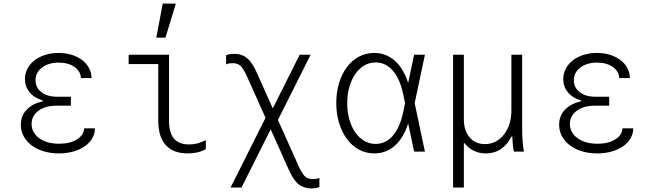

<svg xmlns="http://www.w3.org/2000/svg" viewBox="-20 -845 3640 1070"><path d="M431 -410H490Q490 -440 476 -466Q462 -492 437.5 -510.5Q413 -529 379.5 -539.5Q346 -550 307 -550Q266 -550 231.5 -539Q197 -528 172 -508.5Q147 -489 133 -462Q119 -435 119 -404Q119 -362 145 -330.5Q171 -299 219 -285V-281Q160 -267 128 -233Q96 -199 96 -149Q96 -115 112 -85.5Q128 -56 156 -35Q184 -14 223 -2Q262 10 308 10Q352 10 388.5 -0.5Q425 -11 452 -29.5Q479 -48 494 -74Q509 -100 509 -130H449Q447 -92 408.5 -68Q370 -44 310 -44Q241 -44 198.5 -75Q156 -106 156 -154Q156 -199 194 -227.5Q232 -256 295 -256H375V-306H297Q243 -306 210.5 -331.5Q178 -357 178 -398Q178 -441 214 -468.5Q250 -496 307 -496Q361 -496 395 -472Q429 -448 431 -410Z M922 -173Q922 -105 949.5 -72.5Q977 -40 1034 -40Q1058 -40 1081 -46Q1104 -52 1127 -64V-14Q1107 -2 1081.5 4Q1056 10 1027 10Q946 10 904 -36Q862 -82 862 -173V-488H697V-540H922ZM960 -825H887L851 -635H902Z M1589 100Q1600 125 1612 144.5Q1624 164 1639 177.5Q1654 191 1673 198Q1692 205 1716 205Q1727 205 1737.5 203.5Q1748 202 1760 197V146Q1752 150 1743.5 151.5Q1735 153 1725 153Q1693 153 1677 135.5Q1661 118 1643 78L1411 -440Q1400 -465 1388 -484.5Q1376 -504 1361 -517.5Q1346 -531 1327 -538Q1308 -545 1284 -545Q1273 -545 1262.5 -543.5Q1252 -542 1240 -537V-486Q1248 -490 1256.5 -491.5Q1265 -493 1275 -493Q1307 -493 1323 -475.5Q1339 -458 1357 -418ZM1265 200H1326L1524 -195H1463ZM1452 -145H1513L1711 -540H1650Z M2245 -305V-235L2227 -320Q2209 -405 2169.5 -451Q2130 -497 2073 -497Q2039 -497 2010 -480Q1981 -463 1960 -432.5Q1939 -402 1927 -360.5Q1915 -319 1915 -270Q1915 -221 1927 -179Q1939 -137 1960 -107Q1981 -77 2010 -60Q2039 -43 2073 -43Q2130 -43 2169.5 -89Q2209 -135 2227 -220ZM2268 -210Q2247 -104 2194.5 -47Q2142 10 2066 10Q2020 10 1981 -11Q1942 -32 1914 -69.5Q1886 -107 1870 -158.5Q1854 -210 1854 -270Q1854 -331 1869.5 -382Q1885 -433 1913 -470.5Q1941 -508 1980 -529Q2019 -550 2065 -550Q2141 -550 2194 -493Q2247 -436 2268 -330L2280 -270ZM2238 -371H2252L2288 -540H2348L2291 -270L2348 0H2288L2252 -169H2238L2262 -270Z M2505 200H2565V-47H2569Q2590 -20 2620 -5Q2650 10 2687 10Q2735 10 2771.5 -14.5Q2808 -39 2830 -84H2835Q2836 -57 2838 -37Q2840 -17 2844 0H2900Q2895 -24 2892.5 -56Q2890 -88 2890 -130V-540H2830V-230Q2830 -189 2819 -154.5Q2808 -120 2788.5 -95Q2769 -70 2742 -56Q2715 -42 2683 -42Q2629 -42 2597 -79.5Q2565 -117 2565 -180V-540H2505Z M3431 -410H3490Q3490 -440 3476 -466Q3462 -492 3437.5 -510.5Q3413 -529 3379.5 -539.5Q3346 -550 3307 -550Q3266 -550 3231.5 -539Q3197 -528 3172 -508.5Q3147 -489 3133 -462Q3119 -435 3119 -404Q3119 -362 3145 -330.5Q3171 -299 3219 -285V-281Q3160 -267 3128 -233Q3096 -199 3096 -149Q3096 -115 3112 -85.5Q3128 -56 3156 -35Q3184 -14 3223 -2Q3262 10 3308 10Q3352 10 3388.5 -0.5Q3425 -11 3452 -29.5Q3479 -48 3494 -74Q3509 -100 3509 -130H3449Q3447 -92 3408.5 -68Q3370 -44 3310 -44Q3241 -44 3198.5 -75Q3156 -106 3156 -154Q3156 -199 3194 -227.5Q3232 -256 3295 -256H3375V-306H3297Q3243 -306 3210.5 -331.5Q3178 -357 3178 -398Q3178 -441 3214 -468.5Q3250 -496 3307 -496Q3361 -496 3395 -472Q3429 -448 3431 -410Z"/></svg>

Font: CommitMonoV143 ExtLt
Style: Regular
Weight: 200
Monospace: yes
Designer: Eigil Nikolajsen
Foundry: Eigil Nikolajsen
Version: Version 1.143